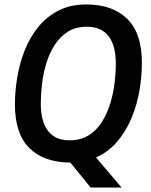

<svg xmlns="http://www.w3.org/2000/svg" viewBox="-20 -718 678 862"><path d="M387 124 296 12Q176 11 111.5 -53.5Q47 -118 47 -249Q47 -308 57.5 -371Q68 -434 91 -492Q114 -550 151.5 -596.5Q189 -643 242.5 -670.5Q296 -698 368 -698Q485 -698 551 -633.5Q617 -569 617 -436Q617 -375 606 -311Q595 -247 570.5 -188Q546 -129 506.5 -82.5Q467 -36 411 -11L526 124ZM292 -88Q342 -88 378 -110.5Q414 -133 437.5 -170.5Q461 -208 475 -253.5Q489 -299 494.5 -345.5Q500 -392 500 -432Q500 -513 467.5 -555.5Q435 -598 371 -598Q320 -598 284.5 -575.5Q249 -553 225 -515.5Q201 -478 187.5 -432.5Q174 -387 168.5 -340Q163 -293 163 -253Q163 -173 195.5 -130.5Q228 -88 292 -88Z"/></svg>

Font: Archivo Narrow SemiBold
Style: Italic
Weight: 600
Italic angle: -8°
Designer: Hector Gatti
Foundry: Omnibus-Type
Version: Version 3.002